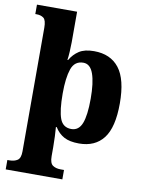

<svg xmlns="http://www.w3.org/2000/svg" viewBox="-105 -833 868 1145"><g transform="rotate(10 329.0 -260.0)"><path d="M11 240V183H24Q53 183 72 170.5Q91 158 91 117V-631Q91 -678 74.5 -690.5Q58 -703 32 -703H24V-760H267V-576Q267 -550 265 -517Q263 -484 260 -467H264Q285 -503 318 -524.5Q351 -546 408 -546Q508 -546 560.5 -478.5Q613 -411 613 -265Q613 -120 562 -54Q511 12 414 12Q357 12 323 -6.5Q289 -25 267 -61H262Q264 -40 265.5 -4.5Q267 31 267 60V115Q267 157 285.5 170Q304 183 333 183H354V240ZM354 -65Q399 -65 418 -113.5Q437 -162 437 -263Q437 -360 418 -413.5Q399 -467 357 -467Q304 -467 285.5 -413.5Q267 -360 267 -265Q267 -162 285 -113.5Q303 -65 354 -65Z"/></g></svg>

Font: Noto Serif Georgian ExtraBold
Style: Regular
Weight: 800
Designer: Monotype Design Team, Akaki Razmadze
Foundry: Google LLC
Version: Version 2.003; ttfautohint (v1.8.4.7-5d5b)